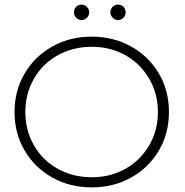

<svg xmlns="http://www.w3.org/2000/svg" viewBox="-20 -808 801 833"><path d="M377.5 5Q283 5 206.5 -38Q130 -81 86.5 -155.5Q43 -230 43 -322Q43 -414 86.5 -488.5Q130 -563 206.5 -606Q283 -649 377.5 -649Q472 -649 548.5 -606.5Q625 -564 669 -489.5Q713 -415 713 -322Q713 -229 669 -154.5Q625 -80 548.5 -37.5Q472 5 377.5 5ZM378 -39Q459 -39 524 -75.5Q589 -112 627 -177Q665 -242 665 -322Q665 -402 627 -467Q589 -532 524 -568.5Q459 -605 378 -605Q297 -605 231 -568.5Q165 -532 127.5 -467Q90 -402 90 -322Q90 -242 127.5 -177Q165 -112 231 -75.5Q297 -39 378 -39ZM301 -754Q301 -769 310.5 -778.5Q320 -788 333.5 -788Q347 -788 357 -778Q367 -768 367 -754.5Q367 -741 357 -731Q347 -721 334 -721Q320 -721 310.5 -731Q301 -741 301 -754ZM525 -754Q525 -741 515.5 -731Q506 -721 492 -721Q479 -721 469 -731Q459 -741 459 -754.5Q459 -768 468.5 -778Q478 -788 492 -788Q506 -788 515.5 -778.5Q525 -769 525 -754Z"/></svg>

Font: Montserrat Ace
Style: Light
Weight: 300
Designer: Julieta Ulanovsky
Foundry: Julieta Ulanovsky
Version: Version 1